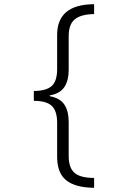

<svg xmlns="http://www.w3.org/2000/svg" viewBox="-20 -735 603 914"><path d="M428 159Q338 158 295 123Q252 88 252 12V-150Q252 -207 226.5 -231Q201 -255 141 -255V-302Q199 -302 225.5 -325Q252 -348 252 -407V-569Q252 -714 428 -715V-668Q365 -667 336 -643Q307 -619 307 -563V-403Q307 -351 286 -320Q265 -289 217 -281V-277Q266 -268 286.5 -237Q307 -206 307 -154V8Q307 64 335 88Q363 112 428 112Z"/></svg>

Font: Noto Sans Mono SemiCondensed Light
Style: Regular
Weight: 300
Width: 4
Designer: Monotype Design Team
Foundry: Monotype Imaging Inc.
Version: Version 2.014; ttfautohint (v1.8.4.7-5d5b)